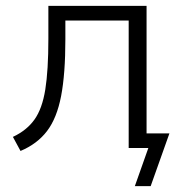

<svg xmlns="http://www.w3.org/2000/svg" viewBox="-20 -505 626 655"><path d="M50 10 24 -38Q71 -60 97.5 -97Q124 -134 134.5 -199.5Q145 -265 145 -373V-485H480V-50H558L494 130H440L486 0H419V-435H203V-371Q203 -253 188.5 -177.5Q174 -102 140.5 -58Q107 -14 50 10Z"/></svg>

Font: Nunito Sans Light
Style: Regular
Weight: 300
Designer: Vernon Adams
Foundry: Vernon Adams
Version: Version 3.101; ttfautohint (v1.8.4.7-5d5b);gftools[0.9.27]